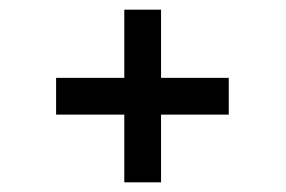

<svg xmlns="http://www.w3.org/2000/svg" viewBox="-20 -498 591 397"><path d="M237 -121V-261H96V-337H237V-478H313V-337H453V-261H313V-121Z"/></svg>

Font: Maven Pro Medium
Style: Regular
Weight: 500
Designer: Joe Prince
Foundry: Joe Prince
Version: Version 2.103